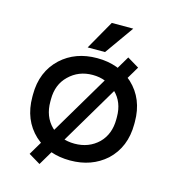

<svg xmlns="http://www.w3.org/2000/svg" viewBox="-113 -789 846 950"><g transform="rotate(15 310.0 -313.5)"><path d="M579 -254V-242Q579 -124 502 -52Q428 14 318 14Q207 14 134 -52Q57 -124 57 -242V-254Q57 -371 134 -443Q207 -510 318 -510Q429 -510 502 -443Q579 -371 579 -254ZM196 -119Q245 -72 318 -72Q391 -72 440 -119Q487 -166 487 -242V-254Q487 -330 439 -376Q390 -424 318 -424Q246 -424 197 -376Q149 -330 149 -254V-242Q149 -166 196 -119ZM525 -517 177 70 117 34 465 -553ZM258 -549 342 -697H452L347 -549Z"/></g></svg>

Font: Rilu
Style: Bold
Weight: 500
Designer: Alí Sinisterra
Foundry: Alí Sinisterra
Version: ""